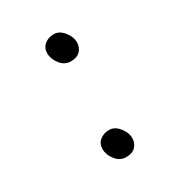

<svg xmlns="http://www.w3.org/2000/svg" viewBox="-124 -555 597 644"><g transform="rotate(-30 175.0 -232.5)"><path d="M176 -101Q197 -101 213.5 -80.5Q230 -60 230 -39.5Q230 -19 217.5 -6Q205 7 181 7Q157 7 141 -13.5Q125 -34 125 -55.5Q125 -77 140 -89Q155 -101 176 -101ZM176 -472Q197 -472 213.5 -451.5Q230 -431 230 -410.5Q230 -390 217.5 -377Q205 -364 181 -364Q157 -364 141 -384.5Q125 -405 125 -426.5Q125 -448 140 -460Q155 -472 176 -472Z"/></g></svg>

Font: LXGW WenKai
Style: Regular
Weight: 400
Designer: LXGW / Fontworks Inc.
Foundry: LXGW / Fontworks Inc.
Version: Version 1.520; June 14, 2025